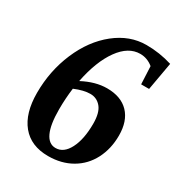

<svg xmlns="http://www.w3.org/2000/svg" viewBox="-162 -769 824 887"><g transform="rotate(30 250.0 -326.0)"><path d="M224.1 9.8Q132.3 9.8 83.3 -49.8Q34.2 -109.4 34.2 -217.8Q34.2 -335.4 78.1 -438.2Q122.1 -541 198 -601.6Q273.9 -662.1 362.3 -662.1Q433.1 -662.1 500 -641.1L473.6 -492.2H431.2L426.8 -586.9Q395.5 -612.3 357.9 -612.3Q295.4 -612.3 247.1 -545.2Q198.7 -478 175.8 -362.3Q243.2 -397.9 304.7 -397.9Q379.4 -397.9 420.2 -355.5Q460.9 -313 460.9 -235.8Q460.9 -165.5 431.9 -109.1Q402.8 -52.7 348.9 -21.5Q294.9 9.8 224.1 9.8ZM160.6 -202.6Q160.6 -121.6 179.7 -80.6Q198.7 -39.6 235.4 -39.6Q278.3 -39.6 304.4 -90.3Q330.6 -141.1 330.6 -224.1Q330.6 -282.7 308.1 -309.8Q285.6 -336.9 250.5 -336.9Q215.8 -336.9 168 -316.9Q160.6 -261.2 160.6 -202.6Z"/></g></svg>

Font: Liberation Serif
Style: Bold Italic
Weight: 700
Italic angle: -16.333°
Designer: Steve Matteson
Foundry: Ascender Corporation
Version: Version 2.1.5